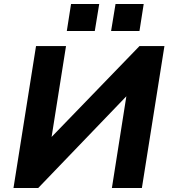

<svg xmlns="http://www.w3.org/2000/svg" viewBox="-20 -934 851 954"><path d="M47 0 159 -705H308L235 -245L230 -247L673 -705H797L685 0H536L609 -463L613 -461L170 0ZM532 -780 554 -914H694L673 -780ZM312 -780 333 -914H473L451 -780Z"/></svg>

Font: Nunito Sans 8pt ExtraBold
Style: Italic
Weight: 800
Italic angle: -9°
Version: Version 3.101;gftools[0.9.27]